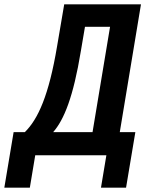

<svg xmlns="http://www.w3.org/2000/svg" viewBox="-69 -718 689 888"><path d="M-49 150H69L94 0H423L398 150H514L557 -107H485L583 -698H228L195 -504C157 -277 107 -167 46 -107H-6ZM177 -107C227 -164 270 -269 305 -482L324 -594H440L359 -107Z"/></svg>

Font: IBM Plex Mono SmBld
Style: Italic
Weight: 600
Italic angle: -9.5°
Monospace: yes
Designer: Mike Abbink, Paul van der Laan, Pieter van Rosmalen
Foundry: Bold Monday
Version: Version 2.004